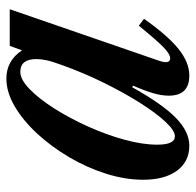

<svg xmlns="http://www.w3.org/2000/svg" viewBox="-26 -548 585 572"><g transform="rotate(-90 266.0 -261.5)"><path d="M118.5 10.5Q71 10.5 44 -26.2Q17 -63 17 -127Q17 -180.5 35 -237.5Q53 -294.5 84.2 -347.5Q115.5 -400.5 154.5 -442.8Q193.5 -485 235.8 -509.8Q278 -534.5 318.5 -534.5Q371.5 -534.5 402.5 -488L416 -524.5H525L372 -81Q360 -46.5 379 -46.5Q391 -46.5 411.5 -66.2Q432 -86 476 -140L496.5 -124.5Q446.5 -53.5 406.5 -21.5Q366.5 10.5 327.5 10.5Q267.5 10.5 267.5 -50.5Q267.5 -71.5 274.5 -96Q281.5 -120.5 297.5 -157.5L292.5 -159.5Q242 -69 201 -29.2Q160 10.5 118.5 10.5ZM146.5 -32.5Q163.5 -32.5 190 -61Q216.5 -89.5 246.8 -137.5Q277 -185.5 306.5 -245.5Q336 -305.5 358.5 -368.5Q370 -399.5 373.2 -415.8Q376.5 -432 376.5 -445Q376.5 -493 338.5 -493Q315.5 -493 286.8 -465Q258 -437 229 -391.2Q200 -345.5 175.5 -291Q151 -236.5 136.2 -182.5Q121.5 -128.5 121.5 -85Q121.5 -32.5 146.5 -32.5Z"/></g></svg>

Font: Libre Caslon Condensed SemiBold Italic
Style: Regular
Weight: 600
Italic angle: -22.583°
Designer: Pablo Impallari, Rodrigo Fuenzalida, Katja Schimmel, Ertekin Erdin
Foundry: Pablo Impallari, Rodrigo Fuenzalida
Version: Version 2.000; ttfautohint (v1.8.4.7-5d5b);gftools[0.9.33]